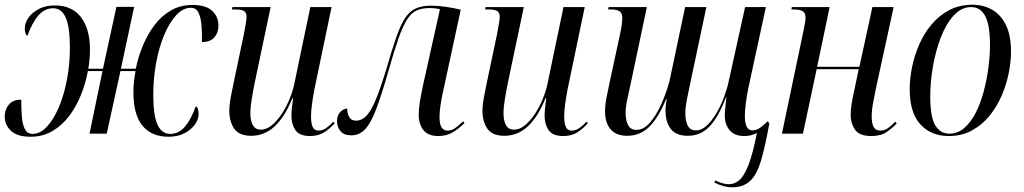

<svg xmlns="http://www.w3.org/2000/svg" viewBox="-29 -566 4335 813"><path d="M101 13Q44 13 17.5 -12Q-9 -37 -9 -73Q-9 -102 8.5 -123Q26 -144 61 -144Q61 -105 63.5 -72Q66 -39 76.5 -19Q87 1 109 1Q141 1 169.5 -29.5Q198 -60 220 -111.5Q242 -163 254.5 -228.5Q267 -294 267 -364Q267 -451 249.5 -491Q232 -531 196 -531Q160 -531 133.5 -500.5Q107 -470 87 -414Q76 -421 76 -446Q76 -469 91.5 -491Q107 -513 135.5 -528Q164 -543 203 -543Q276 -543 314 -493Q352 -443 352 -356Q352 -318 345 -275H407L464 -537H539L483 -275H546Q556 -325 576 -373Q596 -421 625.5 -460Q655 -499 695 -522Q735 -545 786 -545Q843 -545 869.5 -520Q896 -495 896 -458Q896 -428 879 -408Q862 -388 826 -388Q827 -428 824 -461Q821 -494 811 -513.5Q801 -533 779 -533Q746 -533 717 -501.5Q688 -470 666 -417.5Q644 -365 632 -299Q620 -233 620 -165Q620 -77 638 -38Q656 1 692 1Q728 1 754 -29.5Q780 -60 800 -116Q812 -110 812 -83Q812 -61 796.5 -39Q781 -17 752.5 -2Q724 13 684 13Q613 13 574.5 -33.5Q536 -80 536 -175Q536 -218 545 -265H481L423 0H350L405 -265H343Q334 -214 314 -164.5Q294 -115 264 -75Q234 -35 193 -11Q152 13 101 13Z M1284 10Q1239 10 1222 -15Q1205 -40 1205 -76Q1205 -89 1207 -110Q1209 -131 1212 -150H1209Q1177 -71 1134 -31Q1091 9 1035 9Q983 9 962.5 -21.5Q942 -52 942 -96Q942 -122 948.5 -156.5Q955 -191 961 -219L1004 -423Q1008 -445 1011.5 -465Q1015 -485 1015 -494Q1015 -513 1004 -519.5Q993 -526 967 -526H953L955 -536H1117L1049 -213Q1043 -184 1037 -147.5Q1031 -111 1031 -90Q1031 -17 1075 -17Q1100 -17 1122.5 -36Q1145 -55 1164.5 -84.5Q1184 -114 1197.5 -147.5Q1211 -181 1217 -210L1285 -536H1375L1302 -186Q1297 -160 1292.5 -128Q1288 -96 1288 -73Q1288 -44 1295 -28.5Q1302 -13 1320 -13Q1337 -13 1352 -23.5Q1367 -34 1383 -51L1388 -44Q1370 -23 1345 -6.5Q1320 10 1284 10Z M1827 10Q1784 10 1764 -15Q1744 -40 1744 -81Q1744 -106 1749 -136Q1754 -166 1762 -204L1834 -527Q1813 -532 1791 -532Q1759 -532 1736 -522Q1713 -512 1695 -484Q1677 -456 1658.5 -403.5Q1640 -351 1616 -266Q1585 -158 1562 -99Q1539 -40 1515 -16.5Q1491 7 1459 7Q1427 7 1412.5 -11Q1398 -29 1398 -52Q1398 -78 1412 -92Q1426 -106 1441 -106Q1441 -87 1449.5 -71Q1458 -55 1479 -55Q1501 -55 1520.5 -73.5Q1540 -92 1560.5 -140Q1581 -188 1608 -277Q1631 -357 1649 -408.5Q1667 -460 1686 -489Q1705 -518 1731 -530Q1757 -542 1797 -542Q1827 -542 1860 -537Q1893 -532 1922 -525L1849 -187Q1842 -157 1837 -125.5Q1832 -94 1832 -70Q1832 -13 1866 -13Q1882 -13 1896 -22Q1910 -31 1932 -52L1938 -45Q1916 -23 1889.5 -6.5Q1863 10 1827 10Z M2356 10Q2311 10 2294 -15Q2277 -40 2277 -76Q2277 -89 2279 -110Q2281 -131 2284 -150H2281Q2249 -71 2206 -31Q2163 9 2107 9Q2055 9 2034.5 -21.5Q2014 -52 2014 -96Q2014 -122 2020.5 -156.5Q2027 -191 2033 -219L2076 -423Q2080 -445 2083.5 -465Q2087 -485 2087 -494Q2087 -513 2076 -519.5Q2065 -526 2039 -526H2025L2027 -536H2189L2121 -213Q2115 -184 2109 -147.5Q2103 -111 2103 -90Q2103 -17 2147 -17Q2172 -17 2194.5 -36Q2217 -55 2236.5 -84.5Q2256 -114 2269.5 -147.5Q2283 -181 2289 -210L2357 -536H2447L2374 -186Q2369 -160 2364.5 -128Q2360 -96 2360 -73Q2360 -44 2367 -28.5Q2374 -13 2392 -13Q2409 -13 2424 -23.5Q2439 -34 2455 -51L2460 -44Q2442 -23 2417 -6.5Q2392 10 2356 10Z M3072 227Q3051 227 3032.5 221.5Q3014 216 2996 207L2999 198Q3012 204 3027 209Q3042 214 3057 214Q3082 214 3102 196.5Q3122 179 3140.5 132Q3159 85 3176 -3Q3151 10 3123 10Q3081 10 3060.5 -14.5Q3040 -39 3040 -78Q3040 -95 3043 -118.5Q3046 -142 3047 -156H3046Q3012 -68 2974.5 -29.5Q2937 9 2884 9Q2833 9 2811 -20.5Q2789 -50 2789 -98Q2789 -111 2791 -125Q2793 -139 2794 -146L2792 -147Q2757 -64 2718.5 -27.5Q2680 9 2627 9Q2580 9 2556.5 -18.5Q2533 -46 2533 -94Q2533 -123 2540 -157Q2547 -191 2553 -220L2597 -424Q2602 -447 2604 -463.5Q2606 -480 2606 -490Q2606 -511 2594 -518.5Q2582 -526 2559 -526H2546L2548 -536H2710L2641 -209Q2634 -177 2627 -144.5Q2620 -112 2620 -87Q2620 -57 2630.5 -36.5Q2641 -16 2666 -16Q2696 -16 2722.5 -46Q2749 -76 2770.5 -123.5Q2792 -171 2806 -223L2872 -536H2962L2891 -200Q2885 -174 2879 -142Q2873 -110 2873 -85Q2873 -55 2883 -34.5Q2893 -14 2919 -14Q2942 -14 2963.5 -34Q2985 -54 3003.5 -85Q3022 -116 3035.5 -151.5Q3049 -187 3056 -219L3126 -536H3214L3140 -194Q3133 -161 3129 -128.5Q3125 -96 3125 -75Q3125 -14 3157 -14Q3174 -14 3189.5 -25Q3205 -36 3222 -53L3227 -46Q3226 -44 3225 -43L3229 -45Q3211 56 3193 115.5Q3175 175 3146.5 201Q3118 227 3072 227Z M3660 10Q3610 10 3591.5 -17Q3573 -44 3573 -79Q3573 -100 3577 -126Q3581 -152 3588 -182L3607 -273H3429L3371 0H3282L3375 -444Q3378 -459 3380 -471Q3382 -483 3382 -491Q3382 -511 3370 -518.5Q3358 -526 3330 -526H3322L3324 -536H3484L3431 -283H3610L3665 -536H3755L3679 -187Q3671 -148 3666.5 -122Q3662 -96 3662 -73Q3662 -45 3670 -29Q3678 -13 3699 -13Q3716 -13 3730.5 -23Q3745 -33 3762 -51L3768 -43Q3749 -23 3724.5 -6.5Q3700 10 3660 10Z M3988 10Q3914 10 3868.5 -39Q3823 -88 3823 -189Q3823 -233 3833 -282Q3843 -331 3863.5 -378Q3884 -425 3916 -463Q3948 -501 3991 -523.5Q4034 -546 4089 -546Q4134 -546 4171 -525.5Q4208 -505 4230 -461Q4252 -417 4252 -347Q4252 -304 4242 -255Q4232 -206 4211.5 -159Q4191 -112 4159.5 -74Q4128 -36 4085.5 -13Q4043 10 3988 10ZM3991 0Q4026 0 4053.5 -23.5Q4081 -47 4101.5 -86.5Q4122 -126 4135.5 -175.5Q4149 -225 4156 -277Q4163 -329 4163 -376Q4163 -459 4143 -497.5Q4123 -536 4083 -536Q4042 -536 4009.5 -500.5Q3977 -465 3955 -408Q3933 -351 3921.5 -285Q3910 -219 3910 -157Q3910 -70 3931.5 -35Q3953 0 3991 0Z"/></svg>

Font: Noto Serif Display Condensed
Style: Italic
Weight: 400
Width: 3
Italic angle: -12°
Designer: Monotype Design Team
Foundry: Monotype Imaging Inc.
Version: Version 2.009